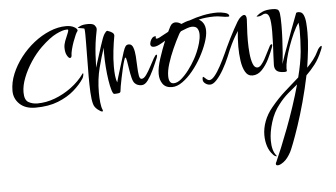

<svg xmlns="http://www.w3.org/2000/svg" viewBox="-57 -528 1914 1095"><g transform="rotate(-5 899.5 19.0)"><path d="M143 20Q85 20 52.5 -11Q20 -42 20 -87Q20 -135 40 -183.5Q60 -232 94 -276Q128 -320 171 -354Q214 -388 262 -408Q310 -428 356 -428Q384 -428 402 -418Q420 -408 420 -398Q420 -395 418 -393Q414 -389 406.5 -372.5Q399 -356 391.5 -335Q384 -314 378.5 -292.5Q373 -271 373 -256Q371 -245 363 -245Q356 -245 346.5 -261.5Q337 -278 337 -306Q337 -324 344.5 -344Q352 -364 359.5 -380.5Q367 -397 367 -404Q367 -408 363.5 -408Q360 -408 357 -408Q336 -408 298 -389.5Q260 -371 209 -322Q175 -289 146 -245Q117 -201 99.5 -156Q82 -111 82 -73Q82 -29 104.5 -16Q127 -3 156 -3Q206 -3 256.5 -22Q307 -41 351.5 -74Q396 -107 426 -149Q427 -151 428 -151.5Q429 -152 429 -152Q431 -152 431 -148Q431 -143 428.5 -134Q426 -125 422 -120Q402 -89 365 -56.5Q328 -24 273 -2Q218 20 143 20Z M520 75Q512 75 494 60.5Q476 46 471 27Q464 2 462 -39Q460 -80 460 -128Q460 -179 461 -232.5Q462 -286 462 -331Q462 -353 462 -371.5Q462 -390 460 -404Q458 -406 448.5 -407.5Q439 -409 430.5 -410.5Q422 -412 422 -412Q422 -414 437.5 -421.5Q453 -429 482 -429Q511 -429 520 -418Q529 -407 529 -399Q529 -396 529 -393Q529 -390 528 -387Q520 -348 516 -316.5Q512 -285 510 -252.5Q508 -220 507 -177Q508 -180 516.5 -208.5Q525 -237 545 -298Q561 -349 571 -364.5Q581 -380 588 -381Q590 -380 599 -377Q608 -374 617 -367.5Q626 -361 626 -351V-349Q619 -312 613.5 -265Q608 -218 608 -174Q608 -146 610.5 -122Q613 -98 620 -83Q620 -87 626.5 -109Q633 -131 642 -159.5Q651 -188 659 -214Q667 -240 671 -253Q679 -277 685.5 -285Q692 -293 704 -293Q721 -293 728.5 -272.5Q736 -252 738 -222Q740 -192 741 -162Q742 -132 745.5 -111.5Q749 -91 760 -91Q773 -91 787 -110.5Q801 -130 814.5 -156Q828 -182 839 -201.5Q850 -221 856 -221Q859 -221 859 -216Q859 -212 856 -203Q842 -169 826 -135Q810 -101 793 -78Q776 -55 757 -55Q733 -55 719 -69Q709 -78 703 -102.5Q697 -127 693 -154Q689 -181 685.5 -200.5Q682 -220 678 -220Q675 -220 669.5 -202.5Q664 -185 658 -159Q652 -133 646.5 -106.5Q641 -80 637.5 -60Q634 -40 634 -35Q634 -23 623.5 -21Q613 -19 597 -19Q590 -19 583 -41.5Q576 -64 570.5 -99.5Q565 -135 562 -175Q559 -215 559 -249Q559 -260 559 -269.5Q559 -279 560 -287Q544 -241 527 -175.5Q510 -110 510 -34Q510 -3 513 24Q516 51 523 66Q524 68 524 71Q524 75 520 75Z M929 -29Q893 -29 876 -52.5Q859 -76 859 -110Q859 -146 876 -198Q893 -250 912 -296Q895 -285 877 -276Q859 -267 845 -267Q835 -267 830.5 -272Q826 -277 826 -283Q826 -288 829 -298Q832 -308 839.5 -317Q847 -326 858 -326Q862 -326 862 -323Q862 -322 861.5 -321.5Q861 -321 861 -320Q860 -318 860 -316Q860 -312 865 -312Q868 -312 872.5 -313Q877 -314 882 -317Q892 -322 905 -329.5Q918 -337 934 -345L949 -375Q955 -386 963 -390.5Q971 -395 978 -395Q989 -395 997.5 -391.5Q1006 -388 1013 -383Q1024 -388 1036.5 -392.5Q1049 -397 1061 -399Q1099 -413 1140 -421.5Q1181 -430 1221 -430Q1243 -430 1266 -424Q1289 -418 1289 -405Q1289 -401 1281 -401Q1265 -401 1244.5 -405Q1224 -409 1204 -409Q1179 -409 1156 -406.5Q1133 -404 1113 -399Q1129 -392 1139.5 -375Q1150 -358 1150 -332Q1150 -304 1136.5 -265Q1123 -226 1100.5 -185Q1078 -144 1049 -108.5Q1020 -73 989 -51Q958 -29 929 -29ZM940 -50Q961 -50 983.5 -69Q1006 -88 1028 -117Q1050 -146 1067 -177Q1075 -191 1085.5 -215Q1096 -239 1103.5 -266Q1111 -293 1111 -315Q1111 -335 1102.5 -348.5Q1094 -362 1071 -362Q1060 -362 1043 -356Q1026 -350 1007 -342Q1003 -338 999.5 -333.5Q996 -329 994 -324Q975 -289 956 -246.5Q937 -204 924.5 -164Q912 -124 912 -94Q912 -50 940 -50Z M1146 -24Q1132 -24 1119 -33.5Q1106 -43 1106 -56Q1106 -78 1115 -69Q1121 -63 1129 -56.5Q1137 -50 1144 -50Q1158 -50 1175 -70.5Q1192 -91 1210 -124.5Q1228 -158 1245 -195Q1250 -206 1260 -228Q1270 -250 1283.5 -276.5Q1297 -303 1310 -327.5Q1323 -352 1333 -368Q1344 -386 1355 -394.5Q1366 -403 1373 -403Q1387 -403 1387 -377Q1387 -365 1384.5 -330Q1382 -295 1382 -254Q1382 -217 1385.5 -181Q1389 -145 1398 -121.5Q1407 -98 1423 -98Q1435 -98 1446 -111Q1457 -124 1465.5 -139Q1474 -154 1477 -161Q1498 -200 1503 -211.5Q1508 -223 1516 -223Q1519 -223 1519 -219Q1519 -217 1517 -209Q1505 -176 1487.5 -140.5Q1470 -105 1446 -80Q1422 -55 1392 -55Q1365 -55 1350.5 -80.5Q1336 -106 1330.5 -145.5Q1325 -185 1325 -225Q1325 -251 1326.5 -274Q1328 -297 1330 -315Q1320 -299 1310 -282Q1300 -265 1288 -240Q1276 -215 1259 -173Q1244 -137 1224.5 -103Q1205 -69 1184.5 -46.5Q1164 -24 1146 -24Z M1491 468Q1480 468 1480 459Q1480 453 1484 448Q1498 417 1517.5 369.5Q1537 322 1559 264Q1581 206 1602 143Q1623 80 1640 18Q1613 40 1585 64Q1557 88 1531 122Q1498 163 1480.5 219.5Q1463 276 1463 324Q1463 382 1487 411Q1490 414 1490 415Q1490 415 1489.5 415.5Q1489 416 1488 416Q1484 416 1478.5 413Q1473 410 1468 404Q1448 383 1438.5 353.5Q1429 324 1429 290Q1429 251 1444 211Q1459 171 1488 136Q1529 86 1571 49Q1613 12 1650 -21Q1660 -60 1667 -97Q1674 -134 1677 -167Q1680 -203 1681 -232.5Q1682 -262 1682 -286Q1682 -313 1679 -332Q1663 -310 1647 -275Q1631 -240 1617.5 -202Q1604 -164 1596 -130.5Q1588 -97 1588 -78Q1588 -74 1588.5 -71Q1589 -68 1589 -65Q1589 -59 1575 -59Q1544 -59 1531 -70Q1518 -81 1518 -103Q1518 -124 1520 -156.5Q1522 -189 1523.5 -225.5Q1525 -262 1525 -295Q1525 -352 1518 -376Q1511 -400 1494 -400Q1486 -400 1475 -393.5Q1464 -387 1450 -387Q1445 -387 1443 -390Q1444 -388 1452.5 -396Q1461 -404 1481.5 -413Q1502 -422 1538 -422Q1556 -422 1565.5 -417.5Q1575 -413 1578 -393Q1581 -373 1581 -326Q1581 -291 1579 -248.5Q1577 -206 1574 -168Q1571 -130 1567 -105Q1573 -124 1584 -155Q1595 -186 1608.5 -222.5Q1622 -259 1634.5 -293.5Q1647 -328 1657 -353Q1667 -378 1670 -387V-388Q1670 -389 1670.5 -389Q1671 -389 1671 -390V-389Q1674 -392 1683 -392Q1704 -392 1712.5 -373Q1721 -354 1723 -326Q1725 -298 1725 -271Q1725 -225 1719.5 -174.5Q1714 -124 1706 -72Q1726 -92 1743 -114Q1760 -136 1772 -161Q1777 -173 1785 -181Q1793 -189 1797 -189Q1799 -189 1799 -185Q1799 -178 1792 -163Q1773 -117 1748.5 -85.5Q1724 -54 1698 -29Q1682 48 1662 121Q1642 194 1622 253.5Q1602 313 1587 351.5Q1572 390 1567 399Q1547 436 1525.5 452Q1504 468 1491 468Z"/></g></svg>

Font: Comforter
Style: Regular
Weight: 400
Designer: Robert E. Leuschke
Foundry: Robert E. Leuschke
Version: Version 1.013; ttfautohint (v1.8.3)